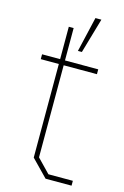

<svg xmlns="http://www.w3.org/2000/svg" viewBox="-115 -790 543 842"><g transform="rotate(15 157.0 -368.5)"><path d="M173 -578 210 -737H237L191 -578ZM181 0 107 -76V-501H25V-523H107V-670H129V-523H280V-501H129V-83L188 -22H299V0Z"/></g></svg>

Font: Tomorrow Thin
Style: Regular
Weight: 250
Designer: Tony de Marco, Monica Rizzolli
Foundry: Just in Type
Version: Version 2.002